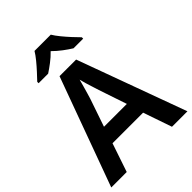

<svg xmlns="http://www.w3.org/2000/svg" viewBox="-262 -1066 1194 1194"><g transform="rotate(-45 335.5 -469.0)"><path d="M534 0 469 -189H200L136 0H0L262 -717H408L670 0ZM374 -483Q370 -497 362 -521Q354 -545 346.5 -570.5Q339 -596 335 -613Q330 -593 322.5 -567Q315 -541 308.5 -518Q302 -495 298 -483L235 -299H436ZM406 -938Q419 -916 441.5 -888.5Q464 -861 488 -835Q512 -809 531 -790V-778H446Q420 -794 390 -816.5Q360 -839 333 -866Q307 -839 278 -817Q249 -795 223 -778H139V-790Q158 -810 181.5 -835.5Q205 -861 227.5 -888.5Q250 -916 263 -938Z"/></g></svg>

Font: Noto Sans Devanagari SemiBold
Style: Regular
Weight: 600
Version: Version 2.003